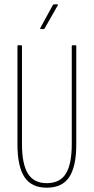

<svg xmlns="http://www.w3.org/2000/svg" viewBox="-20 -865 435 891"><path d="M197 6Q126 6 93.5 -43.5Q61 -93 61 -195V-651Q61 -655 64 -655H78Q82 -655 82 -651V-196Q82 -104 109.5 -59.5Q137 -15 197 -15Q258 -15 285.5 -59Q313 -103 313 -196V-651Q313 -655 317 -655H331Q334 -655 334 -651V-195Q334 -93 301.5 -43.5Q269 6 197 6ZM169 -730Q168 -730 167 -731Q166 -732 167 -735L225 -841Q228 -845 230 -845H246Q248 -845 249 -843.5Q250 -842 248 -840L187 -733Q186 -730 182 -730Z"/></svg>

Font: Sofia Sans Extra Condensed Thin
Style: Regular
Weight: 250
Version: Version 4.100